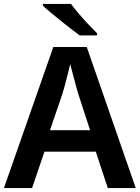

<svg xmlns="http://www.w3.org/2000/svg" viewBox="-20 -956 710 976"><path d="M528 0 467 -185H206L143 0H0L251 -717H421L670 0ZM378 -478Q373 -495 365.5 -522Q358 -549 350.5 -578.5Q343 -608 337 -630Q332 -610 325 -581.5Q318 -553 310.5 -525.5Q303 -498 297 -478L234 -294H438ZM341 -936Q357 -914 380.5 -886.5Q404 -859 429 -832.5Q454 -806 473 -787V-776H385Q365 -791 339.5 -810.5Q314 -830 288 -851Q262 -872 238 -892Q214 -912 198 -927V-936Z"/></svg>

Font: Noto Sans Hebrew Thin SemiBold
Style: Regular
Weight: 600
Version: Version 3.001